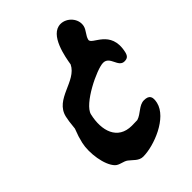

<svg xmlns="http://www.w3.org/2000/svg" viewBox="-251 -942 1110 1110"><g transform="rotate(-45 304.5 -386.5)"><path d="M57 -252C41 -182 57 -70 99 -27C117 -8 151 -9 171 7C195 25 215 54 250 54C339 54 503 -10 526 -110C535 -151 527 -174 483 -174C442 -174 415 -132 375 -120C368 -120 337 -119 330 -119C214 -119 183 -222 209 -333C225 -401 417 -494 469 -494C525 -494 512 -412 563 -412C587 -412 597 -422 603 -446C639 -602 494 -612 503 -649C509 -676 534 -696 540 -723C552 -776 505 -827 454 -827C364 -827 338 -669 330 -620C285 -527 124 -543 97 -426C95 -418 91 -395 91 -393C90 -388 86 -345 85 -340C84 -335 69 -298 68 -293C68 -291 60 -263 57 -252Z"/></g></svg>

Font: Charger
Style: OversprayIt
Weight: 400
Designer: Jasper
Foundry: Cannot Into Space Fonts
Version: Version 0.980